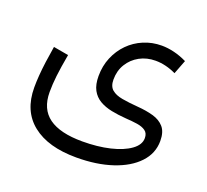

<svg xmlns="http://www.w3.org/2000/svg" viewBox="-110 -534 957 887"><g transform="rotate(20 369.0 -90.5)"><path d="M666.8 -370.4Q635 -386 603.3 -393.6Q571.7 -401.2 542.4 -401.2Q495.1 -401.2 453.8 -383.7Q412.4 -366.3 381.4 -334.9Q350.5 -303.6 332.8 -261.3Q315.1 -219.1 315.1 -169.5Q315.1 -127.4 329.4 -100.9Q343.7 -74.5 369.2 -59.6Q394.7 -44.7 428.5 -37.9Q462.4 -31 501.5 -28.3Q531.8 -26.5 557.4 -22.7Q583.1 -18.8 598.7 -7.5Q614.3 3.7 614.3 27.7Q614.3 60.5 578.7 86.1Q543.1 111.8 482.6 126.2Q422.2 140.5 347.3 140.5Q238 140.5 183 100.7Q128 60.8 128 -22.4Q128 -60.7 132.9 -103.1Q137.8 -145.4 149.7 -211.9L75.7 -225Q68.7 -183 63.7 -146Q58.8 -109.1 56.4 -77.3Q54 -45.5 54 -18.3Q54 97.5 130.8 158.6Q207.5 219.8 346.9 219.8Q445.8 219.8 522.3 194.4Q598.7 169.1 642.3 123Q685.9 76.9 685.9 15.5Q685.9 -28.8 665.6 -52.1Q645.2 -75.4 610.7 -85Q576.1 -94.7 533.9 -97.8Q488.7 -101.3 455.4 -107.2Q422 -113.1 403.7 -128.8Q385.4 -144.5 385.4 -177.5Q385.4 -221 405.9 -254.3Q426.4 -287.7 461.3 -306.8Q496.3 -325.8 539.3 -325.8Q589.4 -325.8 640.3 -301.5Z"/></g></svg>

Font: Estedad VF
Style: Regular
Weight: 100
Designer: Amin Abedi
Version: Version 7.3